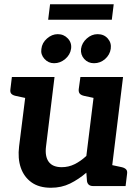

<svg xmlns="http://www.w3.org/2000/svg" viewBox="-20 -877 660 905"><path d="M220 8Q164 8 128.5 -17.5Q93 -43 78 -86.5Q63 -130 70 -187L111 -514H237L197 -187Q191 -140 209.5 -114.5Q228 -89 271 -89Q303 -89 331.5 -103Q360 -117 387 -142L433 -514H560L497 0H419Q394 0 390 -23L387 -63Q351 -32 310.5 -12Q270 8 220 8ZM473 0 498 -101 554 -89Q567 -86 574 -79Q581 -72 579 -58L572 0ZM135 -514 110 -413 54 -425Q40 -428 33.5 -435Q27 -442 29 -456L36 -514ZM458 -514 433 -413 377 -425Q363 -428 356.5 -435Q350 -442 351 -456L359 -514ZM315 -647Q311 -619 287.5 -599Q264 -579 235 -579Q208 -579 189.5 -599.5Q171 -620 175 -646Q178 -675 201.5 -695.5Q225 -716 252 -716Q281 -716 300 -695.5Q319 -675 315 -647ZM502 -647Q498 -619 475.5 -599Q453 -579 423 -579Q395 -579 377 -599Q359 -619 362 -647Q366 -675 389 -695.5Q412 -716 440 -716Q470 -716 488 -695.5Q506 -675 502 -647ZM207 -784 216 -857H516L507 -784Z"/></svg>

Font: Aleo
Style: Bold Italic
Weight: 700
Italic angle: -7°
Version: Version 2.001;gftools[0.9.29]